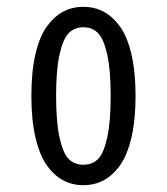

<svg xmlns="http://www.w3.org/2000/svg" viewBox="-20 -532 490 563"><path d="M72 -251Q72 -321.5 84 -373.5Q96 -425.5 117.8 -455Q139.5 -484.5 166 -498.2Q192.5 -512 224.5 -512Q256.5 -512 283 -498.2Q309.5 -484.5 331.2 -455Q353 -425.5 365.2 -373.5Q377.5 -321.5 377.5 -251Q377.5 -180 365.2 -128Q353 -76 331.2 -46.2Q309.5 -16.5 283 -2.8Q256.5 11 224.5 11Q192.5 11 166 -2.8Q139.5 -16.5 118 -46.2Q96.5 -76 84.2 -128Q72 -180 72 -251ZM304.5 -251Q304.5 -327.5 294.2 -373Q284 -418.5 267.2 -435.2Q250.5 -452 224.5 -452Q198.5 -452 181.8 -435.2Q165 -418.5 154.8 -373Q144.5 -327.5 144.5 -251Q144.5 -173.5 154.8 -127.8Q165 -82 181.8 -65.5Q198.5 -49 224.5 -49Q250.5 -49 267.2 -65.5Q284 -82 294.2 -127.8Q304.5 -173.5 304.5 -251Z"/></svg>

Font: League Mono Condensed Light
Style: Regular
Weight: 300
Width: 1
Designer: Tyler Finck
Foundry: The League of Moveable Type / Tyler Finck
Version: Version 2.210